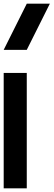

<svg xmlns="http://www.w3.org/2000/svg" viewBox="-20 -1020 290 1040"><path d="M125 0H0V-625H125ZM125 -750H0L125 -1000H250Z"/></svg>

Font: CraftyPE
Style: Regular
Weight: 400
Designer: Erek Butcher
Foundry: Haunted Coop
Version: Version 0.018;April 4, 2024;FontCreator 15.0.0.2962 64-bit